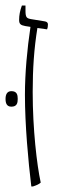

<svg xmlns="http://www.w3.org/2000/svg" viewBox="-46 -667 211 693"><path d="M67 6H73C85 2 95 -2 101 -8C87 -72 72 -201 72 -335C72 -419 77 -492 89 -566L124 -561C126 -566 127 -571 127 -579C127 -585 123 -589 115 -590L66 -598C50 -601 46 -604 46 -629V-647H33C26 -628 23 -612 23 -595C23 -581 28 -576 45 -573L64 -570C52 -490 44 -403 44 -325C44 -216 56 -85 67 6ZM-26 -310C-26 -295 -22 -282 -5 -282C15 -282 18 -295 18 -310C18 -325 15 -338 -5 -338C-21 -338 -26 -325 -26 -310Z"/></svg>

Font: Noto Serif Hebrew ExtraCondensed Thin
Style: Regular
Weight: 100
Width: 2
Designer: Monotype Design Team
Foundry: Monotype Imaging Inc.
Version: Version 2.004